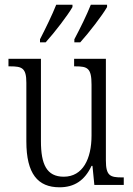

<svg xmlns="http://www.w3.org/2000/svg" viewBox="-20 -786 566 816"><path d="M296 -619V-606H321C359 -648 415 -721 435 -756V-766H366C348 -721 323 -670 296 -619ZM150 -619V-606H174C212 -648 268 -721 288 -756V-766H219C201 -721 176 -670 150 -619ZM233 10C296 10 340 -19 369 -81H373L381 0H506V-32H499C449 -32 430 -38 430 -104V-536H295V-504H300C352 -504 369 -497 369 -426V-210C369 -111 332 -35 251 -35C178 -35 154 -88 154 -186V-536H16V-504H23C74 -504 92 -497 92 -434V-185C92 -47 141 10 233 10Z"/></svg>

Font: Noto Serif Myanmar Condensed Light
Style: Regular
Weight: 300
Width: 3
Designer: Ben Mitchell and the Monotype Design Team
Foundry: Monotype Imaging Inc.
Version: Version 2.106